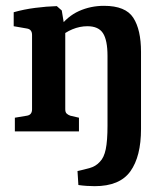

<svg xmlns="http://www.w3.org/2000/svg" viewBox="-20 -451 563 659"><path d="M305 188Q292 188 277 187Q262 186 249 184L246 136Q265 132 287 126Q309 120 323 104Q337 90 343 61Q349 32 349 -20V-259Q349 -313 333.5 -337Q318 -361 280 -361Q254 -361 228.5 -350.5Q203 -340 181 -320L182 -355Q211 -395 251 -413Q291 -431 337 -431Q411 -431 437.5 -390Q464 -349 464 -273V-8Q464 86 427.5 137Q391 188 305 188ZM31 0V-47L73 -54Q90 -57 90 -76V-331Q90 -350 73 -353L27 -361V-409Q62 -419 101 -424Q140 -429 175 -430L192 -415L204 -342V-76Q204 -66 208.5 -61.5Q213 -57 221 -54L251 -47V0Z"/></svg>

Font: Yrsa SemiBold
Style: Regular
Weight: 600
Version: Version 2.004